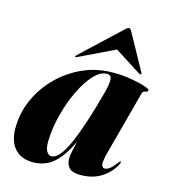

<svg xmlns="http://www.w3.org/2000/svg" viewBox="-102 -737 726 827"><g transform="rotate(15 261.0 -323.0)"><path d="M421.5 -118Q409.5 -73 412 -58.8Q414.5 -44.5 426.5 -44.5Q436.5 -44.5 448 -53Q459.5 -61.5 476.5 -84Q482.5 -92 485 -91.5Q489.5 -91.5 484 -79Q464.5 -40.5 425.8 -15.5Q387 9.5 332 9.5Q296.5 9.5 282 -5.2Q267.5 -20 267.5 -46.5Q267.5 -58.5 271.8 -80Q276 -101.5 282 -126Q252 -60 214 -25.2Q176 9.5 119.5 9.5Q65 9.5 36 -26Q7 -61.5 10.5 -128Q13 -190.5 40.5 -248.8Q68 -307 115 -353Q162 -399 223.2 -426Q284.5 -453 355 -453Q399 -453 437 -446.5Q475 -440 498.2 -432Q521.5 -424 521.5 -419.5Q521.5 -411 510.2 -409.8Q499 -408.5 496.5 -398.5ZM162 -112.5Q159 -69.5 168 -52.8Q177 -36 190.5 -36Q225.5 -36 263 -120.2Q300.5 -204.5 343.5 -366Q352.5 -401 351.5 -421Q350.5 -441 331 -441Q302 -441 273.2 -410Q244.5 -379 220.2 -329.2Q196 -279.5 180.5 -222.2Q165 -165 162 -112.5ZM187.5 -477.5Q181.5 -474.5 179 -476.5Q177.5 -479 182 -483.5L358 -648.5Q366 -656 372 -656Q377.5 -656 382 -648.5L473 -483.5Q476 -479 471.5 -476.5Q469.5 -474.5 464.5 -477.5L345.5 -553.5Z"/></g></svg>

Font: Fraunces 144pt
Style: Bold Italic
Weight: 700
Italic angle: -16°
Version: Version 1.000;[b76b70a41]